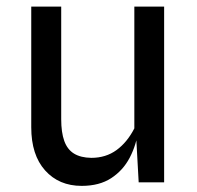

<svg xmlns="http://www.w3.org/2000/svg" viewBox="-20 -566 612 596"><path d="M233.5 11Q163 11 120 -37Q77 -85 77 -171V-545.5H170V-196Q170 -155 179.5 -128.5Q189 -102 209.8 -89.2Q230.5 -76.5 263.5 -76Q308.5 -76 341.8 -100.2Q375 -124.5 397 -167.5V-545.5H489.5V0H410.5L400 -189.5L410 -164.5Q403.5 -116.5 382.8 -76.8Q362 -37 325.2 -13Q288.5 11 233.5 11Z"/></svg>

Font: Spline Sans
Style: Regular
Weight: 400
Designer: Eben Sorkin, Mirko Velimirovic
Foundry: Sorkin Type
Version: Version 1.001